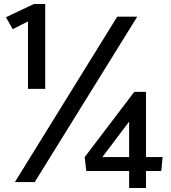

<svg xmlns="http://www.w3.org/2000/svg" viewBox="-20 -784 860 968"><path d="M208 -336V-764H151L10 -697L44 -637L121 -676V-336ZM800 8H716V-321H657L407 8L415 78H631V164H716V78H793ZM631 -171V8H496ZM571 -700 55 134H155L672 -700Z"/></svg>

Font: Catamaran Thin Medium
Style: Regular
Weight: 500
Version: Version 2.000